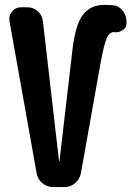

<svg xmlns="http://www.w3.org/2000/svg" viewBox="-20 -760 540 780"><path d="M441.4 -738.3Q464.8 -735.4 479.5 -715.3Q494.1 -695.3 494.1 -669.9V-665Q494.1 -648.4 479.5 -638.2Q464.8 -627.9 447.3 -628.9Q446.3 -628.9 445.3 -628.9L444.3 -629.9Q424.8 -629.9 414.1 -606.4Q403.3 -583 388.7 -504.9L308.6 -55.7Q303.7 -31.2 284.7 -15.6Q265.6 0 242.2 0H196.3Q170.9 0 151.9 -16.1Q132.8 -32.2 128.9 -55.7L18.6 -673.8Q14.6 -696.3 28.8 -713.4Q43 -730.5 66.4 -730.5H90.8Q115.2 -730.5 133.3 -714.4Q151.4 -698.2 154.3 -673.8L219.7 -106.4Q219.7 -105.5 220.7 -105.5Q221.7 -105.5 221.7 -106.4L273.4 -549.8Q285.2 -657.2 315.9 -698.7Q346.7 -740.2 404.3 -740.2Q429.7 -740.2 441.4 -738.3Z"/></svg>

Font: Rounded Mgen+ 1mn bold
Style: Bold
Weight: 700
Designer: [Source Han Sans]
Ryoko NISHIZUKA  (kana & ideographs); Paul D. Hunt (Latin, Greek & Cyrillic); Wenlong ZHANG  (bopomofo
Version: Version 1.059.20150602